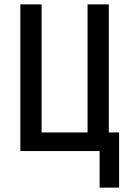

<svg xmlns="http://www.w3.org/2000/svg" viewBox="-20 -690 590 877"><path d="M435 167V0H73V-670H170V-85H380V-670H477V-85H524V167Z"/></svg>

Font: Lode Dark Term
Style: Bold
Weight: 700
Monospace: yes
Designer: Belleve Invis
Foundry: Belleve Invis
Version: Version 29.2.0